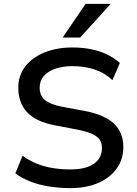

<svg xmlns="http://www.w3.org/2000/svg" viewBox="-20 -958 705 987"><path d="M342 9Q285 9 232 0.5Q179 -8 135.5 -25Q92 -42 59 -67L96 -157Q131 -132 169.5 -116.5Q208 -101 251.5 -94Q295 -87 342 -87Q421 -87 462.5 -116Q504 -145 504 -197Q504 -225 490.5 -242.5Q477 -260 449 -271.5Q421 -283 376 -292L261 -314Q163 -333 118.5 -382Q74 -431 74 -507Q74 -570 110 -616.5Q146 -663 209 -688.5Q272 -714 353 -714Q403 -714 448 -705Q493 -696 530.5 -678Q568 -660 596 -634L558 -546Q516 -585 464.5 -601.5Q413 -618 352 -618Q303 -618 265 -605Q227 -592 205.5 -567.5Q184 -543 184 -507Q184 -467 210 -444.5Q236 -422 300 -409L414 -388Q516 -369 565 -323Q614 -277 614 -202Q614 -140 580.5 -92.5Q547 -45 486 -18Q425 9 342 9ZM302 -765 420 -938H549L392 -765Z"/></svg>

Font: Nunito Sans 8pt SemiBold
Style: Regular
Weight: 600
Version: Version 3.101;gftools[0.9.27]